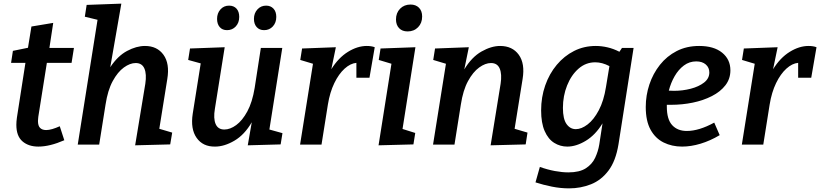

<svg xmlns="http://www.w3.org/2000/svg" viewBox="-20 -796 4515 1057"><path d="M334 -24Q254 11 191 11Q137 11 103.5 -18Q70 -47 70 -109Q70 -126 73 -148L120 -450H41L51 -516L134 -533L153 -650L273 -670L252 -532H387L374 -450H238L191 -154Q191 -150 190 -143.5Q189 -137 189 -130Q189 -103 201 -91.5Q213 -80 234 -80Q249 -80 268 -85.5Q287 -91 309 -101Z M724 4 780 -335Q788 -388 775 -418.5Q762 -449 727 -449Q696 -449 662 -424.5Q628 -400 600.5 -349.5Q573 -299 561 -220L526 0H408L517 -687L447 -704L457 -769L648 -776L587 -426Q628 -488 679.5 -515.5Q731 -543 778 -543Q845 -543 880 -494.5Q915 -446 901 -361L857 -87L928 -66L917 -1Z M1164 11Q1097 12 1062.5 -37Q1028 -86 1041 -170L1085 -447L1016 -466L1026 -529L1217 -536L1163 -197Q1154 -144 1167 -113.5Q1180 -83 1215 -83Q1247 -83 1280.5 -107.5Q1314 -132 1341.5 -182.5Q1369 -233 1382 -312L1416 -532H1534L1463 -83L1535 -63L1525 -1L1344 4L1366 -123Q1326 -54 1270.5 -21.5Q1215 11 1164 11ZM1230 -630Q1204 -630 1189.5 -647Q1175 -664 1175 -692Q1175 -723 1193.5 -744Q1212 -765 1241 -765Q1267 -765 1282 -748.5Q1297 -732 1297 -703Q1297 -671 1278 -650.5Q1259 -630 1230 -630ZM1434 -630Q1408 -630 1393 -647Q1378 -664 1378 -692Q1378 -723 1397 -744Q1416 -765 1445 -765Q1470 -765 1485.5 -748.5Q1501 -732 1501 -703Q1501 -671 1482 -650.5Q1463 -630 1434 -630Z M1632 0 1703 -445 1633 -466 1643 -529 1829 -536 1804 -415Q1843 -478 1895.5 -510.5Q1948 -543 1999 -543Q2025 -543 2043 -536L2014 -368H1942V-450Q1909 -447 1877 -418Q1845 -389 1820.5 -338.5Q1796 -288 1785 -220L1750 0Z M2064 4 2135 -445 2065 -466 2075 -529 2267 -536 2196 -86 2266 -64 2256 -1ZM2224 -623Q2194 -623 2177 -641Q2160 -659 2160 -689Q2160 -725 2182.5 -748Q2205 -771 2240 -771Q2269 -771 2286.5 -753.5Q2304 -736 2304 -705Q2304 -669 2281.5 -646Q2259 -623 2224 -623Z M2681 4 2736 -335Q2744 -388 2731 -418.5Q2718 -449 2683 -449Q2652 -449 2618 -424.5Q2584 -400 2556.5 -349.5Q2529 -299 2517 -220L2482 0H2364L2435 -445L2365 -466L2375 -529L2561 -536L2536 -414Q2577 -482 2631 -512.5Q2685 -543 2733 -543Q2801 -543 2836 -494.5Q2871 -446 2857 -361L2813 -87L2884 -66L2874 -1Z M3113 241Q3066 241 3018.5 231.5Q2971 222 2928 208L2952 123Q2994 138 3034.5 145.5Q3075 153 3109 153Q3170 153 3205 130.5Q3240 108 3256.5 72.5Q3273 37 3279 0L3297 -117Q3258 -53 3205 -21Q3152 11 3103 11Q3064 11 3031 -9.5Q2998 -30 2978.5 -74.5Q2959 -119 2959 -188Q2959 -261 2981.5 -325.5Q3004 -390 3045 -439Q3086 -488 3140.5 -515.5Q3195 -543 3260 -543Q3291 -543 3324 -535.5Q3357 -528 3390 -511L3404 -532H3468L3385 -2Q3370 90 3330 143Q3290 196 3233.5 218.5Q3177 241 3113 241ZM3150 -85Q3181 -85 3215 -111Q3249 -137 3276.5 -189Q3304 -241 3316 -317L3335 -432Q3295 -453 3257 -453Q3205 -453 3165 -418Q3125 -383 3102 -325.5Q3079 -268 3079 -202Q3079 -141 3099 -113Q3119 -85 3150 -85Z M3735 11Q3679 11 3633.5 -11.5Q3588 -34 3561.5 -82Q3535 -130 3535 -207Q3535 -271 3555 -331Q3575 -391 3613 -439Q3651 -487 3705.5 -515Q3760 -543 3829 -543Q3910 -543 3955.5 -506Q4001 -469 4001 -409Q4001 -362 3973.5 -326.5Q3946 -291 3899 -267Q3852 -243 3794 -231Q3736 -219 3674 -219Q3660 -219 3651 -219Q3651 -215 3651 -209Q3651 -139 3680.5 -107Q3710 -75 3761 -75Q3828 -75 3912 -121L3942 -52Q3890 -21 3837 -5Q3784 11 3735 11ZM3813 -458Q3775 -458 3745 -435.5Q3715 -413 3694 -376.5Q3673 -340 3662 -297Q3676 -296 3691 -296Q3738 -296 3782.5 -307.5Q3827 -319 3856 -341.5Q3885 -364 3885 -397Q3885 -424 3865.5 -441Q3846 -458 3813 -458Z M4064 0 4135 -445 4065 -466 4075 -529 4261 -536 4236 -415Q4275 -478 4327.5 -510.5Q4380 -543 4431 -543Q4457 -543 4475 -536L4446 -368H4374V-450Q4341 -447 4309 -418Q4277 -389 4252.5 -338.5Q4228 -288 4217 -220L4182 0Z"/></svg>

Font: Bitter SemiBold
Style: Italic
Weight: 600
Italic angle: -9°
Designer: Sol Matas, and Bitter project Authors
Foundry: Sol Matas
Version: Version 2.001